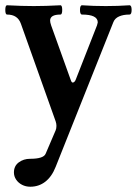

<svg xmlns="http://www.w3.org/2000/svg" viewBox="-46 -438 519 728"><path d="M6.8 215.8Q6.8 191.4 25.1 177.7Q43.5 164.1 67.9 164.1Q119.1 164.1 127 145L165 56.2Q168 49.3 168 39.1Q168 30.8 165 22L33.2 -348.1Q21 -382.8 -19 -382.8Q-25.9 -382.8 -25.9 -400.4Q-25.9 -418 -19 -418Q37.6 -415 82 -415Q126.5 -415 183.1 -418Q189.9 -418 189.9 -400.4Q189.9 -382.8 183.1 -382.8Q144 -382.8 144 -359.9Q144 -353.5 147.9 -341.8L222.2 -134.8Q224.1 -129.4 225.8 -127.2Q227.5 -125 230 -125Q232.9 -125 236.1 -127.9Q239.3 -130.9 241.2 -136.2L321.8 -341.8Q323.7 -347.7 324.7 -353Q324.7 -382.8 265.1 -382.8Q257.3 -382.8 257.3 -400.4Q257.3 -418 265.1 -418Q308.6 -415 355 -415Q401.4 -415 444.8 -418Q453.1 -418 453.1 -400.4Q453.1 -382.8 444.8 -382.8Q421.4 -382.8 405.5 -375.7Q389.6 -368.7 383.8 -354L165 194.8Q150.4 231.9 125.7 251Q101.1 270 68.8 270Q51.8 270 37.6 262.7Q23.4 255.4 15.1 242.9Q6.8 230.5 6.8 215.8Z"/></svg>

Font: JuniusX
Style: Bold
Weight: 700
Designer: Peter S. Baker
Foundry: Briery Creek Software
Version: Version 1.004